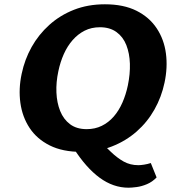

<svg xmlns="http://www.w3.org/2000/svg" viewBox="-20 -693 818 895"><path d="M359 15Q272 15 212 -15Q152 -45 118 -96.5Q84 -148 75 -213.5Q66 -279 81 -349Q95 -416 127.5 -474Q160 -532 210 -577Q260 -622 325 -647.5Q390 -673 469 -673Q556 -673 616 -643Q676 -613 710.5 -561Q745 -509 753.5 -443.5Q762 -378 747 -308Q733 -241 700 -182.5Q667 -124 617 -80Q567 -36 502 -10.5Q437 15 359 15ZM384 -91Q423 -91 454.5 -106.5Q486 -122 510 -149.5Q534 -177 550.5 -214.5Q567 -252 576 -295Q587 -348 585.5 -396Q584 -444 569 -482.5Q554 -521 523 -543.5Q492 -566 446 -566Q406 -566 374.5 -550Q343 -534 318.5 -506Q294 -478 277.5 -441Q261 -404 252 -361Q241 -310 243 -262Q245 -214 260.5 -175.5Q276 -137 306.5 -114Q337 -91 384 -91ZM429 -51Q466 -15 496 14Q526 43 556.5 60Q587 77 625 77Q635 77 651.5 74.5Q668 72 683 67L710 134Q690 155 665 165.5Q640 176 616.5 179Q593 182 579 182Q508 182 444.5 135.5Q381 89 323 -2Z"/></svg>

Font: Ysabeau Infant ExtraBold
Style: Italic
Weight: 800
Italic angle: -12°
Designer: Christian Thalmann (Catharsis Fonts)
Version: Version 2.001;gftools[0.9.30]; featfreeze: ss01,ss02,lnum